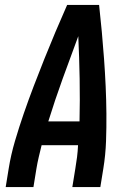

<svg xmlns="http://www.w3.org/2000/svg" viewBox="-20 -755 540 775"><path d="M3 0 15 -74Q24 -130 40.5 -186Q57 -242 76 -297Q95 -352 116 -407Q137 -462 159 -517Q181 -572 204 -626.5Q227 -681 251 -735H380Q386 -681 391 -626.5Q396 -572 400 -517Q404 -462 406.5 -407Q409 -352 409.5 -296.5Q410 -241 408 -185Q406 -129 397 -74L385 0H272L284 -74Q288 -97 291 -121Q294 -145 295 -169H148Q142 -145 136.5 -121.5Q131 -98 127 -74L115 0ZM301 -265Q303 -351 301.5 -437Q300 -523 296 -609Q264 -523 233 -437.5Q202 -352 175 -265Z"/></svg>

Font: Iosevka Curly Oblique
Style: Bold
Weight: 700
Italic angle: -9°
Monospace: yes
Designer: Belleve Invis
Foundry: Belleve Invis
Version: Version 11.1.0; ttfautohint (v1.8.3)